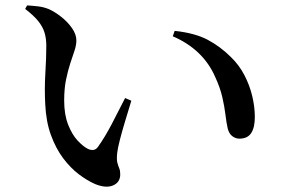

<svg xmlns="http://www.w3.org/2000/svg" viewBox="-20 -710 1040 709"><path d="M332 -30Q302 -43 271 -66.5Q240 -90 213 -126Q186 -162 168 -211.5Q150 -261 147 -326Q144 -383 147.5 -440Q151 -497 151 -541Q151 -569 144 -591Q137 -613 120 -633.5Q103 -654 73 -677L80 -690Q99 -689 120.5 -686.5Q142 -684 161 -676Q183 -666 206.5 -647.5Q230 -629 246 -606Q262 -583 262 -561Q262 -543 255 -522.5Q248 -502 239.5 -476Q231 -450 224 -416.5Q217 -383 217 -339Q217 -287 231.5 -250Q246 -213 266.5 -191Q287 -169 305 -160Q316 -155 325.5 -156.5Q335 -158 342 -168Q367 -203 392.5 -251.5Q418 -300 442 -348L465 -338Q454 -302 442.5 -264Q431 -226 423 -195Q415 -164 413 -147Q410 -121 413.5 -108.5Q417 -96 420.5 -88Q424 -80 424 -66Q424 -37 398 -25.5Q372 -14 332 -30ZM864 -198Q850 -198 838 -207Q826 -216 821 -235Q816 -257 812.5 -286.5Q809 -316 801 -351Q793 -386 775 -425Q753 -476 713.5 -514Q674 -552 618 -576L625 -596Q700 -588 747 -563Q794 -538 833 -499Q863 -470 882.5 -432.5Q902 -395 911.5 -355Q921 -315 921 -278Q921 -239 907.5 -218.5Q894 -198 864 -198Z"/></svg>

Font: Noto Serif SC ExtraLight SemiBold
Style: Regular
Weight: 600
Version: Version 2.002-H1;hotconv 1.1.0;makeotfexe 2.6.0